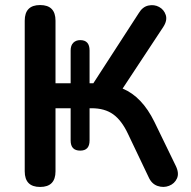

<svg xmlns="http://www.w3.org/2000/svg" viewBox="-20 -733 759 761"><path d="M139 8Q78 8 78 -54V-651Q78 -713 139 -713Q200 -713 200 -651V-403H260V-533Q260 -553 270.5 -563.5Q281 -574 298 -574Q335 -574 335 -533V-403H350L530 -681Q545 -706 568 -711Q591 -716 610.5 -705.5Q630 -695 637 -673.5Q644 -652 627 -626L466 -382Q543 -350 592 -250L676 -77Q691 -47 681.5 -26Q672 -5 650 3.5Q628 12 604.5 4Q581 -4 569 -31L487 -203Q462 -256 428.5 -280Q395 -304 343 -304H335V-176Q335 -136 298 -136Q260 -136 260 -176V-304H200V-54Q200 8 139 8Z"/></svg>

Font: Chiron GoRound TC M
Style: Regular
Weight: 500
Designer: Ryoko NISHIZUKA 西塚涼子 (kana, bopomofo & ideographs); Paul D. Hunt (Latin, Greek & Cyrillic); Sandoll Communications 산돌커뮤니
Foundry: Adobe
Version: Version 1.000;hotconv 1.1.1;makeotfexe 2.6.0